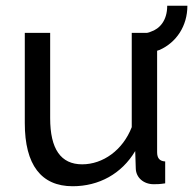

<svg xmlns="http://www.w3.org/2000/svg" viewBox="-20 -636 670 666"><path d="M525 -460 534 -463C592 -489 630 -546 630 -616H560C560 -565 534 -536 503 -526C499 -524 495 -523 490 -522H437V-195C406 -115 337 -66 265 -66C191 -66 154 -119 154 -226V-522H66V-209C66 -64 123 10 232 10C323 10 402 -33 449 -112L451 -51C452 -20 478 3 513 3C524 3 533 3 553 0V-76C534 -77 525 -87 525 -108V-460Z"/></svg>

Font: Raleway Med
Style: Regular
Weight: 500
Designer: Matt McInerney, Pablo Impallari, Rodrigo Fuenzalida
Foundry: Matt McInerney, Pablo Impallari, Rodrigo Fuenzalida
Version: Version 3.00 July 28, 2015